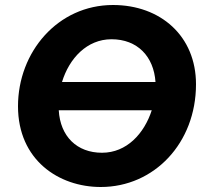

<svg xmlns="http://www.w3.org/2000/svg" viewBox="-20 -734 824 768"><path d="M383 14C597 14 764 -162 764 -397C764 -590 622 -714 432 -714C211 -714 52 -526 52 -309C52 -94 215 14 383 14ZM388 -123C288 -123 221 -188 215 -293H587C557 -200 487 -123 388 -123ZM228 -406C257 -501 328 -577 426 -577C530 -577 595 -508 602 -406Z"/></svg>

Font: Fixel Display
Style: Bold Italic
Weight: 700
Italic angle: -10°
Designer: AlfaBravo + MacPaw
Foundry: Kyrylo Tkachov, Marchela Mozhyna, Serhii Makarenko, Maria Weinstein, Zakhar Kryvoshyya
Version: Version 1.210;Glyphs 3.2 (3217)